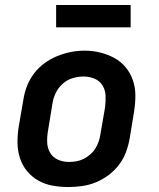

<svg xmlns="http://www.w3.org/2000/svg" viewBox="-20 -745 640 773"><path d="M255 8Q223 8 192 2.5Q161 -3 134.5 -18Q108 -33 89 -56Q70 -79 60.5 -108Q51 -137 50.5 -169Q50 -201 55 -233L74 -343Q78 -371 88.5 -398Q99 -425 116.5 -448.5Q134 -472 158.5 -490Q183 -508 210 -519Q237 -530 264.5 -535.5Q292 -541 321 -541Q353 -541 383.5 -533.5Q414 -526 440.5 -511.5Q467 -497 486 -474Q505 -451 515 -422Q525 -393 525 -361Q525 -329 520 -297L502 -187Q497 -159 487 -132Q477 -105 459 -81.5Q441 -58 417 -40Q393 -22 366 -11Q339 0 311 4Q283 8 255 8ZM257 -93Q272 -93 287 -95.5Q302 -98 316 -105Q330 -112 342.5 -122.5Q355 -133 363.5 -146.5Q372 -160 377 -174.5Q382 -189 384 -203L403 -313Q406 -337 405 -360Q404 -383 392.5 -401.5Q381 -420 360 -428.5Q339 -437 316 -437Q294 -437 271.5 -430Q249 -423 231.5 -407Q214 -391 204 -370Q194 -349 191 -327L173 -217Q169 -194 170 -171Q171 -148 182 -129.5Q193 -111 213.5 -102Q234 -93 257 -93ZM206 -635V-725H506V-635Z"/></svg>

Font: Iosevka Curly Extended Oblique
Style: Bold
Weight: 700
Width: 7
Italic angle: -9°
Monospace: yes
Designer: Belleve Invis
Foundry: Belleve Invis
Version: Version 11.1.0; ttfautohint (v1.8.3)